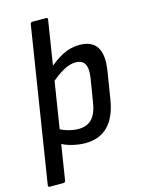

<svg xmlns="http://www.w3.org/2000/svg" viewBox="-128 -758 758 1017"><g transform="rotate(-15 250.5 -249.0)"><path d="M16 185Q6 185 7 175L141 -673Q143 -683 152 -683H227Q238 -683 236 -673L102 175Q100 185 90 185ZM259 11Q222 11 183.5 1Q145 -9 121 -25L131 -103Q155 -88 185.5 -79.5Q216 -71 243 -71Q290 -71 316.5 -99.5Q343 -128 352 -186L373 -315Q381 -367 367 -391.5Q353 -416 317 -416Q286 -416 249.5 -396Q213 -376 166 -334L172 -408Q224 -455 268 -477.5Q312 -500 361 -500Q428 -500 455.5 -457.5Q483 -415 469 -327L445 -178Q430 -84 383 -36.5Q336 11 259 11Z"/></g></svg>

Font: Sofia Sans Semi Condensed SemiBold
Style: Italic
Weight: 600
Italic angle: -9°
Version: Version 4.100